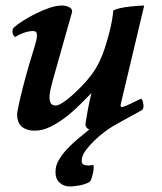

<svg xmlns="http://www.w3.org/2000/svg" viewBox="-20 -462 588 695"><path d="M305 196Q290 205 268.5 209Q247 213 233 213Q210 213 195 198.5Q180 184 181 159Q181 138 192.5 118Q204 98 222 78.5Q240 59 261.5 41Q283 23 303 7Q297 4 292.5 -1.5Q288 -7 290 -18Q291 -23 293 -36Q295 -49 298 -65Q301 -81 304.5 -97Q308 -113 311 -125Q291 -105 267 -81Q243 -57 216 -36.5Q189 -16 161 -2.5Q133 11 106 11Q77 11 59.5 -3Q42 -17 42 -49Q42 -55 47.5 -81Q53 -107 62 -142.5Q71 -178 82.5 -218Q94 -258 105 -293Q121 -342 108 -348Q99 -352 77 -346.5Q55 -341 35 -328Q27 -333 25.5 -342.5Q24 -352 28 -360Q40 -372 62 -386Q84 -400 109 -412.5Q134 -425 159 -433.5Q184 -442 204 -442Q217 -442 229.5 -436.5Q242 -431 241 -419L171 -171Q169 -163 165 -147.5Q161 -132 159.5 -117Q158 -102 162.5 -91Q167 -80 182 -80Q190 -80 205.5 -89.5Q221 -99 239 -115Q257 -131 276 -150.5Q295 -170 311 -191Q328 -214 340 -239Q352 -264 359 -287Q361 -293 366 -309Q371 -325 376 -345Q381 -365 385 -386Q389 -407 390 -424Q399 -429 415 -432.5Q431 -436 448.5 -438Q466 -440 481 -441Q496 -442 502 -442L418 -89Q415 -76 419 -75Q424 -73 446 -83.5Q468 -94 491 -105Q496 -100 497 -94.5Q498 -89 499 -84Q500 -77 499 -73Q498 -69 496 -65Q474 -52 445 -36.5Q416 -21 390 -6Q375 3 356.5 17Q338 31 321.5 47Q305 63 292.5 79.5Q280 96 277 109Q272 131 285 135Q298 139 318 135Q319 137 319 145Q319 153 317 162.5Q315 172 312 182Q309 192 305 196Z"/></svg>

Font: Lusitana
Style: Bold Italic
Weight: 700
Designer: Ana Paula Megda
Foundry: Ana Paula Megda
Version: Version 1.000; ttfautohint (v1.1) -l 8 -r 50 -G 200 -x 14 -D